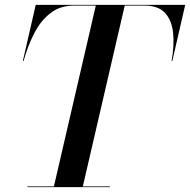

<svg xmlns="http://www.w3.org/2000/svg" viewBox="-20 -770 782 790"><path d="M93 -3H201.8L374.2 -747H284Q227.5 -747 187.8 -716.2Q148 -685.5 121.2 -633.8Q94.5 -582 77 -519H74L127 -750H742L689 -519H686Q697.5 -582.5 692.3 -634.2Q687.1 -685.9 659.3 -716.4Q631.5 -747 575 -747H493.2L320.8 -3H432V0H93Z"/></svg>

Font: Bodoni* 72 Medium
Style: Italic
Weight: 500
Italic angle: -13°
Version: Version 1.002; ttfautohint (v0.97) -l 8 -r 50 -G 200 -x 14 -